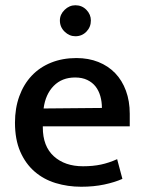

<svg xmlns="http://www.w3.org/2000/svg" viewBox="-20 -701 549 731"><path d="M474 -220H143V-216Q143 -144 185 -106Q227 -68 296 -68Q334 -68 364.5 -74.5Q395 -81 426 -95L446 -20Q417 -7 377 1.5Q337 10 289 10Q238 10 192 -4Q146 -18 111.5 -48Q77 -78 57 -124Q37 -170 37 -234Q37 -289 53.5 -334.5Q70 -380 100.5 -412.5Q131 -445 174.5 -462.5Q218 -480 271 -480Q317 -480 354.5 -465Q392 -450 418.5 -422.5Q445 -395 459.5 -355.5Q474 -316 474 -268ZM368 -290Q368 -314 362 -335Q356 -356 344 -371.5Q332 -387 312.5 -396.5Q293 -406 266 -406Q216 -406 184.5 -374Q153 -342 146 -288ZM208 -623Q208 -646 226 -663.5Q244 -681 267 -681Q292 -681 309 -663.5Q326 -646 326 -623Q326 -598 309 -580.5Q292 -563 267 -563Q244 -563 226 -580.5Q208 -598 208 -623Z"/></svg>

Font: Mukta Vaani Medium
Style: Regular
Weight: 500
Designer: Noopur Datye, Girish Dalvi, Yashodeep Gholap, Pallavi Karambelkar
Foundry: Ek Type
Version: Version 2.538;PS 1.000;hotconv 16.6.51;makeotf.lib2.5.65220;